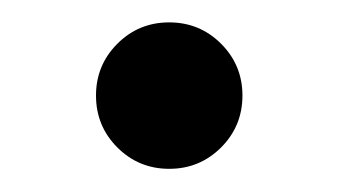

<svg xmlns="http://www.w3.org/2000/svg" viewBox="-20 -506 298 169"><path d="M83.3 -376.2Q64.5 -395 64.5 -421.9Q64.5 -448.7 83.3 -467.5Q102.1 -486.3 128.9 -486.3Q155.8 -486.3 174.6 -467.5Q193.4 -448.7 193.4 -421.9Q193.4 -395 174.6 -376.2Q155.8 -357.4 128.9 -357.4Q102.1 -357.4 83.3 -376.2Z"/></svg>

Font: Theano Didot
Style: Regular
Weight: 400
Designer: Alexey Kryukov
Version: Version 2.0